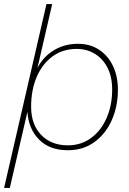

<svg xmlns="http://www.w3.org/2000/svg" viewBox="-53 -724 630 938"><path d="M-33 194 174 -704H202L130 -392Q159 -448 211 -479Q263 -510 328 -510Q388 -510 432 -480.5Q476 -451 499.5 -400.5Q523 -350 523 -286Q523 -205 493.5 -138Q464 -71 409 -30.5Q354 10 278 10Q189 10 137.5 -42.5Q86 -95 81 -178L-5 194ZM279 -14Q343 -14 392 -50Q441 -86 468 -148Q495 -210 495 -287Q495 -348 472.5 -392.5Q450 -437 410.5 -461Q371 -485 322 -485Q253 -485 203 -448Q153 -411 126 -347.5Q99 -284 99 -203Q99 -116 148 -65Q197 -14 279 -14Z"/></svg>

Font: Prodigy Sans ExtraLight
Style: Italic
Weight: 200
Italic angle: -13°
Designer: Wei Huang
Foundry: Wei Huang
Version: Version 1.003; ttfautohint (v1.8.3)